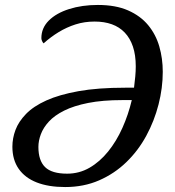

<svg xmlns="http://www.w3.org/2000/svg" viewBox="-20 -745 708 775"><path d="M243 10Q176 10 128.5 -8.5Q81 -27 55.5 -63.5Q30 -100 30 -153Q30 -187 42.5 -220.5Q55 -254 85 -285Q115 -316 167 -339.5Q219 -363 297 -377Q375 -391 485 -391H521Q524 -414 526 -436Q528 -458 528 -477Q528 -523 516.5 -557Q505 -591 483.5 -613.5Q462 -636 431.5 -647Q401 -658 362 -658Q321 -658 285 -646.5Q249 -635 217 -615.5Q185 -596 156 -570Q152 -574 149.5 -580Q147 -586 147 -591Q147 -632 177 -662Q207 -692 259 -708.5Q311 -725 375 -725Q447 -725 497 -703Q547 -681 578 -643.5Q609 -606 623 -557.5Q637 -509 637 -455Q637 -390 620 -323.5Q603 -257 570.5 -197Q538 -137 490 -90.5Q442 -44 380 -17Q318 10 243 10ZM251 -44Q300 -44 341.5 -68Q383 -92 416.5 -133.5Q450 -175 474 -228.5Q498 -282 512 -341H474Q394 -341 336 -329.5Q278 -318 239 -298.5Q200 -279 177.5 -254.5Q155 -230 145 -203.5Q135 -177 135 -152Q135 -97 162 -70.5Q189 -44 251 -44Z"/></svg>

Font: Noto Serif
Style: Italic
Weight: 400
Italic angle: -12°
Designer: Monotype Design Team
Foundry: Monotype Imaging Inc.
Version: Version 2.013